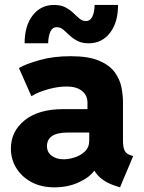

<svg xmlns="http://www.w3.org/2000/svg" viewBox="-20 -765 593 792"><path d="M204.1 7.8Q150.4 7.8 110.1 -13.7Q69.8 -35.2 47.4 -71.5Q24.9 -107.9 24.9 -152.3Q24.9 -223.1 81.8 -269Q138.7 -314.9 241.7 -314.9H340.8V-341.3Q340.8 -372.1 318.1 -390.1Q295.4 -408.2 254.4 -408.2Q219.2 -408.2 178 -396.7Q136.7 -385.3 109.4 -368.2L58.1 -484.4Q87.4 -501.5 144 -517.3Q200.7 -533.2 271.5 -533.2Q345.2 -533.2 388.7 -514.6Q432.1 -496.1 453.4 -466.8Q474.6 -437.5 481 -404.8Q487.3 -372.1 487.3 -343.3V-185.1Q487.3 -158.2 493.9 -144.3Q500.5 -130.4 517.6 -125L529.3 -121.1L475.1 7.8L457 2Q422.9 -9.3 401.4 -25.6Q379.9 -42 370.1 -60.1H368.2Q347.7 -32.2 303.5 -12.2Q259.3 7.8 204.1 7.8ZM243.2 -107.9Q261.7 -107.9 286.4 -115.2Q311 -122.6 329.6 -139.6Q348.1 -156.7 348.1 -185.5V-218.3H260.3Q173.8 -218.3 173.8 -162.1Q173.8 -136.7 193.4 -122.3Q212.9 -107.9 243.2 -107.9ZM81.5 -586.4Q81.5 -658.7 115 -701.7Q148.4 -744.6 202.6 -744.6Q231 -744.6 250 -734.6Q269 -724.6 282.5 -711.4Q295.9 -698.2 307.9 -688.2Q319.8 -678.2 334 -678.2Q352.5 -678.2 361.3 -697.3Q370.1 -716.3 370.1 -744.6H466.8Q467.3 -672.9 433.8 -629.6Q400.4 -586.4 345.7 -586.4Q317.9 -586.4 299.1 -596.4Q280.3 -606.4 266.8 -619.4Q253.4 -632.3 241.2 -642.6Q229 -652.8 214.4 -652.8Q195.8 -652.8 187.5 -634Q179.2 -615.2 178.7 -586.4Z"/></svg>

Font: Reddit Sans ExtraBold
Style: Regular
Weight: 800
Designer: Stephen Hutchings
Foundry: Reddit
Version: Version 1.014; ttfautohint (v1.8.4.7-5d5b)